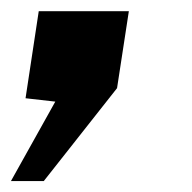

<svg xmlns="http://www.w3.org/2000/svg" viewBox="-28 -176 342 342"><path d="M-8.5 146.5 70.5 5 17.5 -1 41 -156H201.5L180.5 -19L50 146.5Z"/></svg>

Font: Public Sans ExtraBold
Style: Italic
Weight: 800
Italic angle: -8°
Designer: The Public Sans project authors (U.S. Web Design System). Libre Franklin designed by Pablo Impallari and Rodrigo Fuenzal
Version: Version 1.007; ttfautohint (v1.8.1) -l 8 -r 50 -G 200 -x 14 